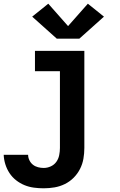

<svg xmlns="http://www.w3.org/2000/svg" viewBox="-27 -795 647 1038"><path d="M209 223Q183 223 156.5 219.5Q130 216 105.5 206Q81 196 60 179.5Q39 163 24.5 141Q10 119 2 93.5Q-6 68 -7 42H125Q125 57 132 71.5Q139 86 151 95.5Q163 105 178.5 109Q194 113 209 113Q229 113 247.5 104.5Q266 96 277.5 80Q289 64 293 44Q297 24 297 5V-410H162V-520H429V5Q429 34 424 63Q419 92 405.5 118.5Q392 145 371 166Q350 187 323.5 200Q297 213 268 218Q239 223 209 223ZM280 -586 147 -705 234 -775 341 -654 448 -775 535 -705 459 -637 402 -586Z"/></svg>

Font: Iosevka Custom XBdEx
Style: Regular
Weight: 800
Width: 7
Monospace: yes
Designer: Belleve Invis
Foundry: Belleve Invis
Version: Version 11.2.4; ttfautohint (v1.8.4)